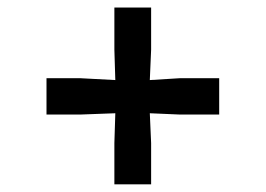

<svg xmlns="http://www.w3.org/2000/svg" viewBox="-20 -571 709 512"><path d="M285 -79.5V-189.5L287.5 -269L193 -265.5H104V-362.5H193L287.5 -357.5L285 -438.5V-551H383V-438.5L379.5 -357.5L460.5 -362.5H564.5V-265.5H460.5L379.5 -269L383 -189.5V-79.5Z"/></svg>

Font: Merriweather 36pt Black
Style: Regular
Weight: 900
Version: Version 2.100